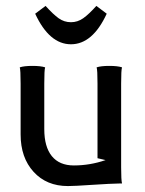

<svg xmlns="http://www.w3.org/2000/svg" viewBox="-20 -625 490 650"><path d="M341.3 -578.6Q293.5 -475.1 220.2 -475.1Q147 -475.1 99.1 -578.6L134.3 -605Q159.7 -576.7 178.5 -563.2Q197.3 -549.8 220.2 -549.8Q242.7 -549.8 261.7 -563.2Q280.8 -576.7 306.2 -605ZM49.8 -169.9V-341.8Q49.8 -388.2 46.9 -397Q61.5 -401.9 89.8 -401.9Q118.2 -401.9 132.8 -397Q129.9 -388.2 129.9 -341.8V-188Q129.9 -127.9 155.5 -96.4Q181.2 -64.9 230 -64.9Q284.7 -64.9 337.4 -83L310.1 -89.4V-341.8Q310.1 -388.2 307.1 -397Q321.8 -401.9 350.1 -401.9Q378.4 -401.9 393.1 -397Q390.1 -388.2 390.1 -341.8V-58.1Q390.1 -15.6 393.1 -3.9H386.7Q355 -3.4 293.5 0.7Q231.9 4.9 210 4.9Q137.7 4.9 93.8 -43.2Q49.8 -91.3 49.8 -169.9Z"/></svg>

Font: Nikodecs
Style: Medium
Weight: 500
Version: Version 0.29